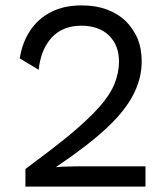

<svg xmlns="http://www.w3.org/2000/svg" viewBox="-20 -690 623 710"><path d="M518 0V-75H287H258C245 -74 232 -74 219 -74C206 -73 195 -73 188 -72V-73C267 -126 329 -174 375 -217C421 -260 454 -302 474 -342C494 -381 504 -422 504 -463C504 -494 499 -522 489 -547C478 -572 463 -594 444 -613C425 -631 402 -645 375 -655C348 -665 317 -670 283 -670C238 -670 200 -662 168 -645C135 -628 110 -605 91 -576C72 -547 59 -513 53 -474L123 -432C128 -481 144 -521 171 -551C198 -580 235 -595 280 -595C323 -595 358 -583 383 -559C408 -534 420 -502 420 -463C420 -434 414 -406 403 -379C392 -352 373 -323 346 -293C319 -263 284 -230 240 -193C195 -156 140 -114 74 -65V0Z"/></svg>

Font: WorkSans-Regular
Style: Regular
Weight: 500
Designer: Wei Huang
Foundry: Wei Huang
Version: ""